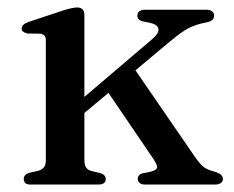

<svg xmlns="http://www.w3.org/2000/svg" viewBox="-20 -493 626 513"><path d="M61 0Q51.5 0 47.5 -4Q43.5 -8 43.5 -15Q43.5 -21.5 47.5 -25.5Q51.5 -29.5 59 -31.5L83.5 -37Q92.5 -40 97.5 -46.2Q102.5 -52.5 102.5 -65V-385.5Q102.5 -394 99 -397.8Q95.5 -401.5 87.5 -403L53 -403.5Q45.5 -405.5 41.8 -408.5Q38 -411.5 38 -417Q38 -428 56.5 -434.5L150 -465.5Q163.5 -469.5 171.5 -471.2Q179.5 -473 186.5 -473Q195.5 -473 200.5 -468Q205.5 -463 205.5 -453.5V-65.5Q205.5 -52 210.2 -45.2Q215 -38.5 224.5 -36L248 -30.5Q262.5 -25.5 262.5 -15Q262.5 0 243.5 0ZM175.5 -208.5 388.5 -390Q405.5 -405.5 403.2 -416.5Q401 -427.5 381 -432L361 -436Q353 -438.5 350 -442.2Q347 -446 347 -451.5Q347 -459 352.5 -463Q358 -467 367.5 -467H531.5Q541 -467 546.5 -462.8Q552 -458.5 552 -451.5Q552 -444.5 547.2 -439.8Q542.5 -435 528 -432.5Q503 -427.5 484 -417.8Q465 -408 437 -384.5L185.5 -174.5ZM331 -321 503.5 -70Q517 -51.5 526.8 -45Q536.5 -38.5 556.5 -33.5Q566 -30 570.8 -25.5Q575.5 -21 575.5 -14.5Q575.5 -8 570 -4Q564.5 0 555 0H367Q358 0 353 -4.2Q348 -8.5 348 -15Q348 -20.5 351 -24.2Q354 -28 361.5 -30L381.5 -34Q400 -38.5 399.8 -46.8Q399.5 -55 386 -74L259.5 -260Z"/></svg>

Font: Fraunces 28pt
Style: Regular
Weight: 400
Version: Version 1.000;[b76b70a41]